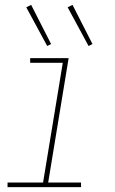

<svg xmlns="http://www.w3.org/2000/svg" viewBox="-20 -769 472 789"><path d="M11 0H313V-19H178L262 -530H104V-511H238L157 -19H11ZM344 -580 360 -588 278 -749 258 -739ZM174 -580 190 -588 108 -749 88 -739Z"/></svg>

Font: Iosevka Sparkle Thin Oblique
Style: Regular
Weight: 100
Italic angle: -9°
Designer: Belleve Invis
Foundry: Belleve Invis
Version: Version 4.5.0; ttfautohint (v1.8.3)